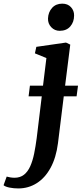

<svg xmlns="http://www.w3.org/2000/svg" viewBox="-141 -802 462 1078"><path d="M-38.5 256Q-64.5 256 -87.8 251.2Q-111 246.5 -121 238L-103.5 189.5Q-96 192 -83 194Q-70 196 -59.5 196Q-27.5 196 -6 178.8Q15.5 161.5 29 131Q42.5 100.5 50.8 60Q59 19.5 65 -26.5L93.5 -261H19.5L27 -321H100.5L119.5 -476L55 -502.5L63 -539L229.5 -563L253.5 -551.5L224.5 -321H297L289 -261H217L184.5 2Q174 83.5 143 140.2Q112 197 65.2 226.5Q18.5 256 -38.5 256ZM194 -629Q166 -629 146.8 -649.2Q127.5 -669.5 128.5 -698.5Q130 -734 151.5 -757.8Q173 -781.5 208.5 -781.5Q239.5 -781.5 257.5 -761.8Q275.5 -742 275 -715Q275 -678.5 253.8 -653.8Q232.5 -629 194 -629Z"/></svg>

Font: Merriweather 28pt SemiBold
Style: Italic
Weight: 600
Italic angle: -7.8°
Version: Version 2.101